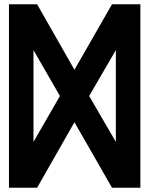

<svg xmlns="http://www.w3.org/2000/svg" viewBox="-20 -880 706 900"><path d="M523 -645V-215L398 -430ZM137 -215V-645L261 -430ZM22 0H154L329 -307L505 0H638V-860H505L329 -553L154 -860H22Z"/></svg>

Font: Ny Stormning
Style: Regular
Weight: 400
Designer: Robert Jablonski, Mew Too
Foundry: Cannot Into Space Fonts
Version: Version 0.90